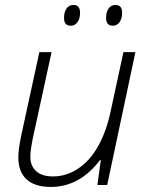

<svg xmlns="http://www.w3.org/2000/svg" viewBox="-20 -739 598 767"><path d="M186 -530.8 111.8 -189.9Q101.1 -138.2 101.1 -112.8Q101.1 -76.7 124.3 -55.4Q147.5 -34.2 191.9 -34.2Q245.6 -34.2 293.2 -66.2Q340.8 -98.1 373.3 -157.5Q405.8 -216.8 421.9 -293.9L473.1 -530.8H521L408.2 0H369.1L382.8 -100.1H379.9Q298.3 7.8 183.1 7.8Q119.1 7.8 86.2 -22.5Q53.2 -52.7 53.2 -110.8Q53.2 -140.1 64 -193.8L137.2 -530.8ZM403.8 -667Q403.8 -690.9 413.8 -705.1Q423.8 -719.2 441.4 -719.2Q467.8 -719.2 467.8 -688Q467.8 -664.6 457.5 -650.4Q447.3 -636.2 430.7 -636.2Q403.8 -636.2 403.8 -667ZM235.8 -667Q235.8 -690.9 245.8 -705.1Q255.9 -719.2 273.4 -719.2Q299.8 -719.2 299.8 -688Q299.8 -664.6 289.6 -650.4Q279.3 -636.2 262.7 -636.2Q235.8 -636.2 235.8 -667Z"/></svg>

Font: CAA NEO Sans Light
Style: Italic
Weight: 300
Italic angle: -12°
Version: Version 1.10